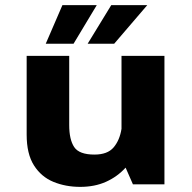

<svg xmlns="http://www.w3.org/2000/svg" viewBox="-20 -719 750 749"><path d="M293 10Q236 10 188.5 -9.5Q141 -29 112.5 -73.8Q84 -118.5 84 -194V-501H250V-231Q250 -174.5 269.5 -145.2Q289 -116 348.5 -116Q399.5 -116 423.2 -144Q447 -172 454 -216.5V-501H621.5V0H498.5L470 -65Q437.5 -29.5 393.5 -9.8Q349.5 10 293 10ZM158.5 -548.5 223.5 -699H357.5L267 -548.5ZM322 -548.5 414 -699H554.5L425.5 -548.5Z"/></svg>

Font: League Mono
Style: Bold
Weight: 700
Width: 6
Designer: Tyler Finck
Foundry: The League of Moveable Type / Tyler Finck
Version: Version 2.300;RELEASE